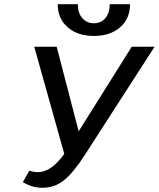

<svg xmlns="http://www.w3.org/2000/svg" viewBox="-20 -879 751 908"><path d="M253 -859H348Q348 -818 369 -793.5Q390 -769 424 -769Q458 -769 478.5 -793.5Q499 -818 499 -859H595Q595 -791 548 -750Q501 -709 424 -709Q347 -709 300 -750Q253 -791 253 -859ZM603 -658H711L381 -146Q329 -65 284.5 -28Q240 9 180 9Q131 9 88 -18L119 -72Q139 -65 160 -65Q222 -65 284 -151L142 -658H248L352 -258Z"/></svg>

Font: EauTestInfant Semibold
Style: Italic
Weight: 600
Italic angle: -12°
Designer: Christian Thalmann (Catharsis Fonts)
Version: Version 0.001;PS 000.001;hotconv 1.0.88;makeotf.lib2.5.64775